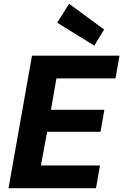

<svg xmlns="http://www.w3.org/2000/svg" viewBox="-20 -994 651 1014"><path d="M25 0 149 -700H611L590 -580H278L249 -414H531L511 -298H229L196 -120H508L487 0ZM478 -753 282 -874 345 -974 530 -838Z"/></svg>

Font: DM Sans 11pt Black
Style: Italic
Weight: 900
Italic angle: -10°
Version: Version 4.004;gftools[0.9.30]